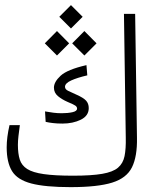

<svg xmlns="http://www.w3.org/2000/svg" viewBox="-20 -749 626 770"><path d="M263.2 1.5Q161.1 1.5 105.5 -13.2Q49.8 -27.8 28.3 -62.7Q6.8 -97.7 6.8 -158.2Q6.8 -197.8 18.1 -247.1H59.6Q56.2 -222.7 54 -203.1Q51.8 -183.6 51.8 -168Q51.8 -132.8 59.3 -109.1Q66.9 -85.4 89.1 -71.3Q111.3 -57.1 155.5 -50.8Q199.7 -44.4 272.9 -44.4Q346.7 -44.4 389.6 -51.8Q432.6 -59.1 453.1 -76.4Q473.6 -93.8 479.5 -123Q485.4 -152.3 484.4 -196.8L477.1 -693.4H522L529.3 -196.8Q530.8 -121.6 509.3 -78.1Q487.8 -34.7 429.7 -16.6Q371.6 1.5 263.2 1.5ZM230.5 -253.4Q209 -253.4 192.6 -255.4Q176.3 -257.3 163.1 -260.3L160.6 -302.2Q179.2 -298.8 194.6 -296.9Q210 -294.9 227.5 -294.9Q252.4 -294.9 270.8 -299.1Q289.1 -303.2 289.1 -313.5Q289.1 -320.8 281.7 -325.7Q274.4 -330.6 251 -340.3Q228.5 -350.1 212.4 -363.5Q196.3 -377 196.3 -397.5Q196.3 -420.4 223.1 -445.3Q250 -470.2 326.7 -487.8L330.1 -446.8Q290 -437.5 265.4 -426.3Q240.7 -415 240.7 -400.9Q240.7 -390.6 253.7 -384.5Q266.6 -378.4 286.1 -369.6Q314.9 -356.9 325.4 -345.2Q335.9 -333.5 335.9 -315.4Q335.9 -284.7 304.2 -269Q272.5 -253.4 230.5 -253.4ZM208.5 -526.4 159.7 -575.2 208.5 -624.5 257.3 -575.2ZM318.4 -526.4 269.5 -575.2 318.4 -624.5 367.2 -575.2ZM264.6 -634.8 217.8 -681.6 264.6 -728.5 311.5 -681.6Z"/></svg>

Font: Cascadia Code NF ExtraLight
Style: Regular
Weight: 200
Monospace: yes
Designer: Aaron Bell
Foundry: Saja Typeworks
Version: Version 2404.023; ttfautohint (v1.8.4)